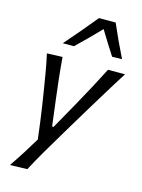

<svg xmlns="http://www.w3.org/2000/svg" viewBox="-141 -855 833 1130"><g transform="rotate(15 275.5 -290.5)"><path d="M35 195Q66.5 149 96.8 101.2Q127 53.5 154.5 7.5Q148.5 -41.5 142.2 -91.2Q136 -141 128.5 -188.5L114.5 -277.5Q106 -331 96.5 -386.8Q87 -442.5 75 -496L169.5 -499.5Q174.5 -435 181.2 -373.8Q188 -312.5 196 -248L216 -88.5H225L315 -248.5Q350.5 -312 383.2 -373Q416 -434 447.5 -496H551Q525.5 -455.5 502.2 -418.2Q479 -381 452 -336.5Q425 -292 387 -229.5L303 -90Q245.5 5.5 207 71.8Q168.5 138 140 192ZM451 -576Q428 -612.5 405 -648.2Q382 -684 360.5 -720.5Q291.5 -648.5 218 -578H150Q194 -628 235.5 -677.2Q277 -726.5 317.5 -776H419Q439.5 -728 462.8 -677.8Q486 -627.5 511 -577.5Z"/></g></svg>

Font: Commissioner Flair
Style: Italic
Weight: 400
Italic angle: -12°
Designer: Kostas Bartsokas
Foundry: Kostas Bartsokas
Version: Version 1.000; ttfautohint (v1.8.3)